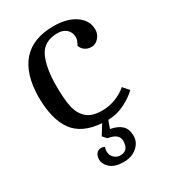

<svg xmlns="http://www.w3.org/2000/svg" viewBox="-169 -563 759 854"><g transform="rotate(-30 210.5 -136.0)"><path d="M371 -89 397 -59Q370 -33 330.5 -13.5Q291 6 246 7L232 46Q269 53 288.5 71Q308 89 308 125Q308 158 281 181Q254 204 213 204Q168 204 145 184Q122 164 122 138Q122 122 131 110.5Q140 99 155 99Q164 99 173 103Q169 117 169 124Q169 145 182.5 158Q196 171 214 171Q257 171 257 121Q257 84 202 76L184 56L215 6Q115 -1 71.5 -61.5Q28 -122 28 -238Q30 -356 84 -416Q138 -476 243 -476Q312 -476 354.5 -446.5Q397 -417 397 -370Q397 -347 381.5 -329Q366 -311 344 -311Q325 -311 311 -321Q297 -331 292 -347Q305 -368 305 -383Q305 -409 288 -424.5Q271 -440 243 -440Q172 -440 146.5 -386Q121 -332 121 -238Q121 -173 129.5 -132Q138 -91 164.5 -66.5Q191 -42 244 -42Q281 -42 314.5 -55.5Q348 -69 371 -89Z"/></g></svg>

Font: Caladea
Style: Regular
Weight: 400
Designer: Carolina Giovagnoli and Andres Torresi
Foundry: Carolina Giovagnoli & Andres Torresi
Version: Version 1.001